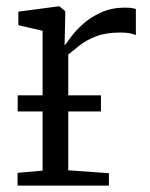

<svg xmlns="http://www.w3.org/2000/svg" viewBox="-20 -582 470 602"><path d="M35 0V-40L113.5 -47V-485.5L37.5 -503V-545.5L162.5 -562H166.5L184.5 -547V-529L182.5 -440.5L184.5 -441.5Q189 -447.5 202.5 -466Q216 -484.5 239.2 -505.8Q262.5 -527 295.8 -542.5Q329 -558 372 -558Q386 -558 393.5 -556.8Q401 -555.5 406 -554V-471.5Q403 -474 390 -477Q377 -480 357.5 -480Q312.5 -480 281.8 -468.2Q251 -456.5 230.2 -440.2Q209.5 -424 194 -411V-48L321.5 -39V0ZM296.5 -283V-232.5H35.5V-283Z"/></svg>

Font: Merriweather 28pt Light
Style: Regular
Weight: 300
Version: Version 2.100